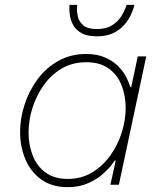

<svg xmlns="http://www.w3.org/2000/svg" viewBox="-20 -763 639 793"><path d="M336 -540Q381 -540 413 -526Q445 -512 465.5 -492Q486 -472 497.5 -451.5Q509 -431 513.5 -417Q518 -403 518 -403H522L549 -530H584L471 0H436L458 -100H454Q454 -100 442 -83.5Q430 -67 405.5 -45Q381 -23 344.5 -6.5Q308 10 260 10Q194 10 150 -22Q106 -54 84.5 -106Q63 -158 63 -217Q63 -274 81.5 -331Q100 -388 135 -435.5Q170 -483 221 -511.5Q272 -540 336 -540ZM336 -506Q279 -506 235 -480Q191 -454 160.5 -411Q130 -368 114 -317Q98 -266 98 -215Q98 -165 115 -121Q132 -77 168 -50.5Q204 -24 260 -24Q316 -24 360 -50.5Q404 -77 435 -120Q466 -163 482.5 -214.5Q499 -266 499 -317Q499 -368 482 -411Q465 -454 429 -480Q393 -506 336 -506ZM380 -613Q340 -613 317 -626Q294 -639 283 -658.5Q272 -678 269 -697.5Q266 -717 266.5 -730Q267 -743 267 -743H299Q299 -743 298 -728Q297 -713 302 -693Q307 -673 324.5 -658Q342 -643 380 -643Q418 -643 442 -658Q466 -673 479 -693Q492 -713 497.5 -728Q503 -743 503 -743H535Q535 -743 531.5 -730Q528 -717 518.5 -697.5Q509 -678 491.5 -658.5Q474 -639 447 -626Q420 -613 380 -613Z"/></svg>

Font: Be Vietnam Pro Variable Thin
Style: Italic
Weight: 100
Italic angle: -12°
Designer: Lam Bao, Tony Le, Vietanh Nguyen
Foundry: Yellow Type Foundry
Version: Version 1.002